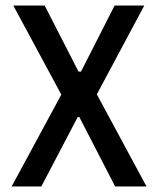

<svg xmlns="http://www.w3.org/2000/svg" viewBox="-20 -618 570 692"><path d="M22 54 201 -277 28 -598H141L263 -360H272L393 -598H500L329 -278L508 54H395L266 -196H260L129 54Z"/></svg>

Font: Farlight84_Sys_V01
Style: Regular
Weight: 400
Designer: Ryoko NISHIZUKA  (kana, bopomofo & ideographs); Paul D. Hunt (Latin, Greek & Cyrillic); Sandoll Communications , Soo-you
Foundry: Adobe
Version: Version 2.004;October 29, 2024;FontCreator 14.0.0.2814 64-bi